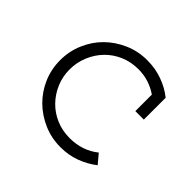

<svg xmlns="http://www.w3.org/2000/svg" viewBox="-109 -492 609 609"><g transform="rotate(45 195.5 -188.0)"><path d="M355 -36Q329 -16 298 -4.5Q267 7 231 7Q190 7 154.5 -8.5Q119 -24 92.5 -50Q66 -76 50.5 -111.5Q35 -147 35 -188Q35 -228 50.5 -264Q66 -300 92.5 -326Q119 -352 154.5 -367.5Q190 -383 231 -383Q267 -383 299 -371.5Q331 -360 356 -340V-242H318V-316Q299 -329 277.5 -336Q256 -343 231 -343Q198 -343 170 -331Q142 -319 121.5 -298Q101 -277 89 -248.5Q77 -220 77 -188Q77 -156 89 -128Q101 -100 121.5 -79Q142 -58 170 -46Q198 -34 231 -34Q288 -34 329 -67Z"/></g></svg>

Font: Josefin Slab
Style: Regular
Weight: 400
Designer: Santiago Orozco
Foundry: Typemade
Version: Version 1.000